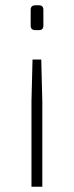

<svg xmlns="http://www.w3.org/2000/svg" viewBox="-20 -503 279 726"><path d="M114 -483H127Q144 -483 144 -466V-406Q144 -389 127 -389H114Q96 -389 96 -406V-466Q96 -483 114 -483ZM140 -120V203H99V-120L103 -278H136Z"/></svg>

Font: Exo 2.0 Extra Light
Style: Regular
Weight: 250
Designer: Natanael Gama
Version: Version 1.001;PS 001.001;hotconv 1.0.70;makeotf.lib2.5.58329